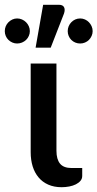

<svg xmlns="http://www.w3.org/2000/svg" viewBox="-66 -775 406 801"><path d="M62 -510H169.5V-146Q169.5 -110.5 184.5 -92.2Q199.5 -74 233 -74H277V-41Q277 -29.5 269.8 -20.8Q262.5 -12 250.5 -6Q238.5 0 223 3Q207.5 6 191 6Q159.5 6 135.2 -4.8Q111 -15.5 94.8 -35Q78.5 -54.5 70.2 -81.2Q62 -108 62 -140ZM82.5 -576 114 -755H180Q196 -755 201.2 -745Q206.5 -735 201 -718.5L145.5 -576ZM320.5 -645Q320.5 -634.5 316.2 -625Q312 -615.5 305 -608.5Q298 -601.5 288.5 -597.5Q279 -593.5 268.5 -593.5Q257.5 -593.5 248 -597.5Q238.5 -601.5 231.5 -608.5Q224.5 -615.5 220.5 -625Q216.5 -634.5 216.5 -645Q216.5 -656 220.5 -665.5Q224.5 -675 231.5 -682.2Q238.5 -689.5 248 -693.8Q257.5 -698 268.5 -698Q279 -698 288.5 -693.8Q298 -689.5 305 -682.2Q312 -675 316.2 -665.5Q320.5 -656 320.5 -645ZM58.5 -645Q58.5 -634.5 54.2 -625Q50 -615.5 42.8 -608.5Q35.5 -601.5 25.8 -597.5Q16 -593.5 5.5 -593.5Q-5 -593.5 -14.2 -597.5Q-23.5 -601.5 -30.8 -608.5Q-38 -615.5 -42 -625Q-46 -634.5 -46 -645Q-46 -656 -42 -665.5Q-38 -675 -30.8 -682.2Q-23.5 -689.5 -14.2 -693.8Q-5 -698 5.5 -698Q16 -698 25.8 -693.8Q35.5 -689.5 42.8 -682.2Q50 -675 54.2 -665.5Q58.5 -656 58.5 -645Z"/></svg>

Font: Lato SemiBold
Style: Regular
Weight: 600
Designer: Lukasz Dziedzic with Adam Twardoch and Botio Nikoltchev
Foundry: tyPoland Lukasz Dziedzic
Version: Version 2.015; 2015-08-06; http://www.latofonts.com/